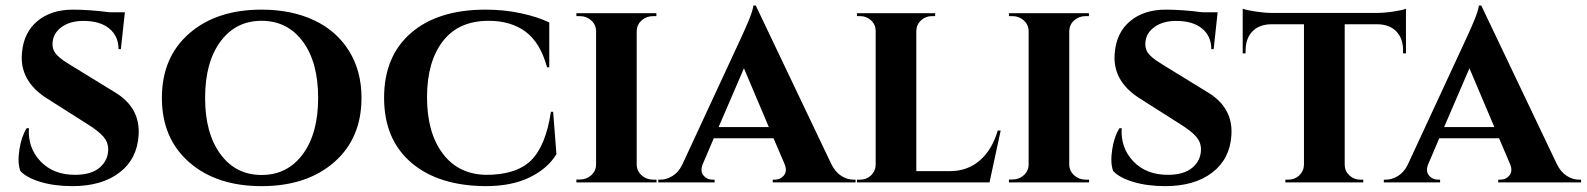

<svg xmlns="http://www.w3.org/2000/svg" viewBox="-20 -647 5628 681"><path d="M231.4 -415.5 389.6 -318.4Q477.5 -264.6 471.7 -168.5Q466.8 -83.5 404.1 -35.2Q341.3 13.2 236.8 13.2Q173.3 13.2 123.8 -1.7Q74.2 -16.6 52.2 -40.5Q41.5 -69.8 48.8 -116.7Q56.2 -163.6 74.7 -192.4H82.5Q78.1 -122.6 124 -74.5Q169.9 -26.4 248 -26.9Q304.2 -27.3 334 -53Q363.8 -78.6 363.8 -117.7Q363.8 -142.6 346.7 -162.4Q329.6 -182.1 289.1 -207.5L146.5 -297.9Q47.4 -360.8 58.1 -461.4Q64.5 -532.2 113 -572.5Q161.6 -612.8 238.8 -612.8Q296.9 -612.8 368.7 -603.5H422.9L408.7 -472.7H400.4Q400.4 -518.6 367.7 -545.7Q335 -572.8 275.9 -572.8Q228.5 -572.8 198.5 -551Q168.5 -529.3 166.5 -495.1Q165.5 -481.9 169.7 -470.7Q173.8 -459.5 184.3 -449.5Q194.8 -439.5 204.3 -432.9Q213.9 -426.3 231.4 -415.5Z M907.7 -612.8Q1013.7 -612.8 1093.8 -575.2Q1173.8 -537.6 1218 -466.3Q1262.2 -395 1262.2 -299.8Q1262.2 -156.2 1165 -71.5Q1067.9 13.2 907.7 13.2Q748 13.2 651.1 -71.5Q554.2 -156.2 554.2 -299.8Q554.2 -443.8 651.1 -528.3Q748 -612.8 907.7 -612.8ZM907.7 -26.4Q999.5 -26.4 1054 -100.1Q1108.4 -173.8 1108.4 -299.8Q1108.4 -426.3 1054 -499.8Q999.5 -573.2 907.7 -573.2Q816.4 -573.2 762 -499.8Q707.5 -426.3 707.5 -299.8Q707.5 -173.8 762 -100.1Q816.4 -26.4 907.7 -26.4Z M1934.1 -250.5H1941.9L1953.6 -100.1Q1922.4 -48.8 1858.6 -17.8Q1794.9 13.2 1702.6 13.2Q1534.7 12.2 1438.5 -70.3Q1342.3 -152.8 1342.3 -300.3Q1342.3 -447.3 1437.7 -530Q1533.2 -612.8 1702.6 -612.8Q1768.1 -612.8 1827.1 -600.1Q1886.2 -587.4 1928.2 -567.4V-408.2H1920.4Q1896 -496.6 1843.8 -534.9Q1791.5 -573.2 1712.9 -573.2Q1606.4 -573.2 1550.5 -500.5Q1494.6 -427.7 1494.6 -302.2Q1494.6 -176.8 1550 -102.8Q1605.5 -28.8 1703.1 -26.9Q1810.1 -26.4 1862.8 -77.4Q1915.5 -128.4 1934.1 -250.5Z M2308.6 0H2024.4V-10.3H2036.6Q2060.1 -10.3 2076.9 -25.4Q2093.8 -40.5 2094.2 -63V-537.1Q2093.8 -559.6 2076.9 -574.7Q2060.1 -589.8 2036.6 -589.8H2024.4V-600.1H2308.1V-589.8H2296.9Q2272.9 -589.8 2256.1 -575Q2239.3 -560.1 2238.3 -537.6V-63Q2238.8 -40.5 2255.9 -25.1Q2272.9 -9.8 2296.9 -9.8H2308.6Z M2660.6 -627.4 2928.2 -65.9Q2941.9 -37.6 2963.1 -23.7Q2984.4 -9.8 3006.8 -9.8H3014.6V0H2720.7V-9.8H2728.5Q2748.5 -9.8 2760.7 -25.1Q2772.9 -40.5 2762.7 -65.4L2723.6 -156.7H2511.7L2472.2 -64Q2462.9 -39.6 2475.1 -24.7Q2487.3 -9.8 2506.8 -9.8H2514.6V0H2314.9V-9.8H2322.8Q2343.8 -9.8 2365 -22.7Q2386.2 -35.6 2399.4 -62L2605.5 -506.3Q2606.4 -508.3 2612.5 -521.7Q2618.7 -535.2 2624.3 -547.9Q2629.9 -560.5 2636.5 -576.4Q2643.1 -592.3 2647.2 -606Q2651.4 -619.6 2652.3 -627.4ZM2528.8 -196.3H2707L2618.7 -404.8Z M3529.3 -184.1 3489.7 0H3019.5V-9.8H3031.7Q3053.7 -9.8 3069.6 -25.1Q3085.4 -40.5 3085.9 -62.5V-537.1Q3085.9 -559.6 3069.6 -574.7Q3053.2 -589.8 3030.8 -589.8H3019.5V-600.1H3296.9V-589.8H3285.6Q3262.7 -589.8 3246.6 -574.7Q3230.5 -559.6 3230 -537.1V-40H3350.6Q3412.6 -40.5 3455.8 -78.4Q3499 -116.2 3519 -184.1Z M3842.8 0H3558.6V-10.3H3570.8Q3594.2 -10.3 3611.1 -25.4Q3627.9 -40.5 3628.4 -63V-537.1Q3627.9 -559.6 3611.1 -574.7Q3594.2 -589.8 3570.8 -589.8H3558.6V-600.1H3842.3V-589.8H3831.1Q3807.1 -589.8 3790.3 -575Q3773.4 -560.1 3772.5 -537.6V-63Q3772.9 -40.5 3790 -25.1Q3807.1 -9.8 3831.1 -9.8H3842.8Z M4107.4 -415.5 4265.6 -318.4Q4353.5 -264.6 4347.7 -168.5Q4342.8 -83.5 4280 -35.2Q4217.3 13.2 4112.8 13.2Q4049.3 13.2 3999.8 -1.7Q3950.2 -16.6 3928.2 -40.5Q3917.5 -69.8 3924.8 -116.7Q3932.1 -163.6 3950.7 -192.4H3958.5Q3954.1 -122.6 4000 -74.5Q4045.9 -26.4 4124 -26.9Q4180.2 -27.3 4210 -53Q4239.7 -78.6 4239.7 -117.7Q4239.7 -142.6 4222.7 -162.4Q4205.6 -182.1 4165 -207.5L4022.5 -297.9Q3923.3 -360.8 3934.1 -461.4Q3940.4 -532.2 3989 -572.5Q4037.6 -612.8 4114.7 -612.8Q4172.9 -612.8 4244.6 -603.5H4298.8L4284.7 -472.7H4276.4Q4276.4 -518.6 4243.7 -545.7Q4210.9 -572.8 4151.9 -572.8Q4104.5 -572.8 4074.5 -551Q4044.4 -529.3 4042.5 -495.1Q4041.5 -481.9 4045.7 -470.7Q4049.8 -459.5 4060.3 -449.5Q4070.8 -439.5 4080.3 -432.9Q4089.8 -426.3 4107.4 -415.5Z M4966.8 -616.2V-457.5H4956.5V-466.8Q4957 -509.8 4932.9 -535.2Q4908.7 -560.5 4865.2 -561H4749.5V-62Q4750 -40 4766.1 -24.9Q4782.2 -9.8 4804.7 -9.8H4815.4V0H4539.1V-9.8H4549.8Q4572.8 -9.8 4588.6 -25.1Q4604.5 -40.5 4605 -63V-561H4489.3Q4445.8 -560.5 4421.9 -535.4Q4397.9 -510.3 4397.9 -466.8V-457.5H4387.7V-616.2Q4401.4 -610.8 4433.8 -606Q4466.3 -601.1 4492.7 -601.1H4861.8Q4889.2 -601.1 4923.1 -606.2Q4957 -611.3 4966.8 -616.2Z M5233.9 -627.4 5501.5 -65.9Q5515.1 -37.6 5536.4 -23.7Q5557.6 -9.8 5580.1 -9.8H5587.9V0H5293.9V-9.8H5301.8Q5321.8 -9.8 5334 -25.1Q5346.2 -40.5 5335.9 -65.4L5296.9 -156.7H5085L5045.4 -64Q5036.1 -39.6 5048.3 -24.7Q5060.5 -9.8 5080.1 -9.8H5087.9V0H4888.2V-9.8H4896Q4917 -9.8 4938.2 -22.7Q4959.5 -35.6 4972.7 -62L5178.7 -506.3Q5179.7 -508.3 5185.8 -521.7Q5191.9 -535.2 5197.5 -547.9Q5203.1 -560.5 5209.7 -576.4Q5216.3 -592.3 5220.5 -606Q5224.6 -619.6 5225.6 -627.4ZM5102.1 -196.3H5280.3L5191.9 -404.8Z"/></svg>

Font: Cinzel Bold
Style: Regular
Weight: 700
Designer: Natanael Gama
Version: Version 1.001;PS 001.001;hotconv 1.0.56;makeotf.lib2.0.21325